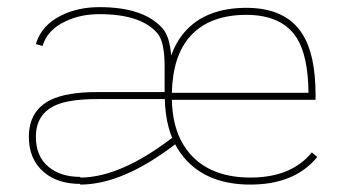

<svg xmlns="http://www.w3.org/2000/svg" viewBox="-20 -510 995 533"><path d="M836.4 -252.4Q835.4 -354.5 803.7 -404.8Q763.2 -468.3 664.6 -468.8Q562 -468.8 508.8 -410.2Q459.5 -355.5 457 -252.4ZM458 -127.4Q452.1 -141.1 448.2 -156.2Q438.5 -191.9 437.5 -235.4L437 -234.9H249.5Q173.8 -234.9 135.3 -218.3Q79.6 -193.8 79.6 -129.9Q79.6 -76.2 114.7 -46.9Q147.9 -19 202.6 -19V-17.1Q313.5 -17.1 458 -127.4ZM466.3 -162.6Q480.5 -109.9 515.1 -74.7Q572.3 -17.1 675.3 -17.1Q788.6 -17.1 845.7 -86.9L860.8 -74.2Q797.9 2.4 675.3 2.4Q561.5 2.4 499 -63.5Q479.5 -84 466.3 -109.4Q320.3 2.4 202.6 2.4V0.5Q139.6 0.5 101.1 -32.7Q60.1 -68.4 60.1 -129.9Q60.1 -203.1 121.1 -232.9Q165.5 -254.4 249.5 -254.4H437V-326.2Q437 -394 417 -417.5Q371.6 -470.7 255.9 -470.7Q203.1 -470.7 161.6 -450.7Q111.3 -427.2 98.1 -382.3L79.6 -387.7Q94.7 -439.5 149.4 -466.8Q196.3 -490.2 255.9 -490.2Q380.4 -490.2 432.1 -430.2Q451.2 -407.7 455.1 -356Q468.8 -393.6 492.7 -421.4Q551.3 -488.3 664.6 -488.3Q774.4 -487.8 819.8 -415Q856 -358.4 856 -245.6V-232.9H457Q458 -194.3 466.3 -162.6Z"/></svg>

Font: Fortheenas_01
Style: Regular
Weight: 100
Designer: Situjuh Nazara
Version: Version 1.10 September 8, 2014